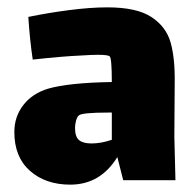

<svg xmlns="http://www.w3.org/2000/svg" viewBox="-20 -490 531 522"><path d="M315 0 299 -63Q253 12 171 12Q104 12 61.5 -25.5Q19 -63 19 -131Q19 -173 43.5 -204.5Q68 -236 111 -249Q167 -265 284 -267Q284 -333 278 -337Q273 -341 246 -341Q229 -341 199 -339Q151 -337 69 -328Q61 -382 57 -444Q110 -455 168 -462.5Q226 -470 272 -470Q352 -470 392 -443.5Q432 -417 444 -374Q456 -331 455 -265L454 -118L457 0ZM284 -110V-184H276Q202 -184 194 -176Q189 -171 186.5 -161Q184 -151 184 -142Q184 -118 195 -109Q206 -100 229 -100Q255 -100 284 -110Z"/></svg>

Font: Lalezar
Style: Regular
Weight: 400
Designer: Borna Izadpanah
Foundry: Borna Izadpanah
Version: Version 1.004